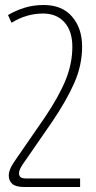

<svg xmlns="http://www.w3.org/2000/svg" viewBox="-20 -514 383 767"><path d="M300 233H77Q43 233 29 220.5Q15 208 15 187Q15 173 23 156Q31 139 50 113L159 -45Q215 -128 242 -194Q269 -260 269 -327Q269 -390 237.5 -425Q206 -460 152 -460Q86 -460 26 -423L12 -454Q45 -473 79.5 -483.5Q114 -494 155 -494Q228 -494 268 -447.5Q308 -401 308 -328Q308 -253 276.5 -182Q245 -111 188 -27L83 125Q68 145 62 157Q56 169 56 178Q56 189 62.5 194Q69 199 87 199H300Z"/></svg>

Font: Noto Sans Armenian SemiCondensed ExtraLight
Style: Regular
Weight: 200
Width: 4
Designer: Monotype Design Team
Foundry: Monotype Imaging Inc.
Version: Version 2.008; ttfautohint (v1.8.4.7-5d5b)